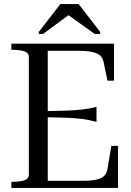

<svg xmlns="http://www.w3.org/2000/svg" viewBox="-20 -925 645 945"><path d="M561 -207V0H36V-30H42Q74 -30 98 -37Q122 -44 122 -66V-644Q122 -666 98 -673Q74 -680 42 -680H36V-710H541V-528H509L490 -619Q486 -640 472.5 -652Q459 -664 432.5 -669.5Q406 -675 363 -675H215V-35H382Q414 -35 437 -38Q460 -41 475 -47.5Q490 -54 498 -65.5Q506 -77 509 -94L528 -207ZM206 -378Q263 -379 306 -380.5Q349 -382 384.5 -386Q420 -390 455 -399V-325Q420 -335 384.5 -339.5Q349 -344 306 -345.5Q263 -347 206 -348ZM367 -905H277L171 -768V-758H192L322 -854H312L446 -758H473V-768Z"/></svg>

Font: Roboto Serif 144pt
Style: Regular
Weight: 400
Version: Version 1.008